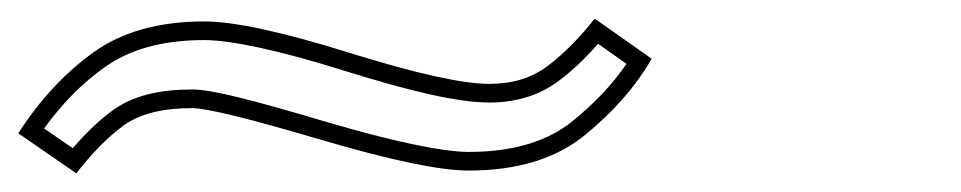

<svg xmlns="http://www.w3.org/2000/svg" viewBox="-184 -456 1031 206"><path d="M35.1 -433C-13.2 -433 -52.8 -422 -83.5 -400C-114.2 -378 -141.2 -349 -164.4 -313L-102.1 -270C-85.1 -292 -68.1 -309.2 -51.2 -321.5C-34.2 -333.8 -9.8 -340 22.1 -340C37.6 -340 83.2 -328.8 158.8 -306.5C234.4 -284.2 287.7 -273 318.8 -273C370.9 -273 412.5 -285.7 443.5 -311C474.5 -336.3 498.4 -363.7 515.2 -393L454.1 -436C437.2 -414.7 420.2 -397.7 403.3 -385C386.3 -372.3 365.6 -366 341.1 -366C312.1 -366 261.9 -377.2 190.4 -399.5C119 -421.8 67.2 -433 35.1 -433ZM35.1 -413C63 -413 113.9 -402.5 184.5 -380.4C256.7 -357.8 307.6 -346 341.1 -346C369 -346 394.4 -353.4 415.2 -369C429.7 -379.7 444.2 -393.6 457.7 -409L488.2 -387.5C472.8 -365.2 454.7 -346 430.9 -326.5C404.3 -304.8 367.8 -293 318.8 -293C292 -293 239.3 -303.6 164.5 -325.7C88.1 -348.3 44.1 -360 22.1 -360C-12.2 -360 -41.1 -353.6 -63 -337.7C-77.7 -326.9 -91.9 -313.3 -105.9 -297L-136.7 -318.2C-116.6 -345.8 -95.9 -366.6 -71.9 -383.7C-45.3 -402.8 -10.3 -413 35.1 -413Z"/></svg>

Font: Din Kursivschrift
Style: BreitLeftGho
Weight: 400
Version: Version 1.089